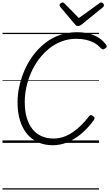

<svg xmlns="http://www.w3.org/2000/svg" viewBox="-20 -1149 879 1544"><path d="M405 19Q340 19 287.5 -4Q235 -27 198 -71.5Q161 -116 141 -179.5Q121 -243 121 -325Q121 -389 135.5 -455Q150 -521 177.5 -584.5Q205 -648 246 -703Q287 -758 340 -800.5Q393 -843 458.5 -866.5Q524 -890 599 -890Q651 -890 694.5 -879Q738 -868 773.5 -845.5Q809 -823 834 -788Q841 -779 837.5 -771.5Q834 -764 822 -757Q812 -751 806 -752Q800 -753 788 -764Q766 -789 736.5 -805Q707 -821 672 -829Q637 -837 593 -837Q531 -837 475.5 -816Q420 -795 374 -757.5Q328 -720 291.5 -671Q255 -622 230 -565Q205 -508 192 -447.5Q179 -387 179 -329Q179 -257 195 -202.5Q211 -148 241 -110.5Q271 -73 314 -54Q357 -35 410 -35Q454 -35 493 -49Q532 -63 567.5 -87.5Q603 -112 635.5 -144.5Q668 -177 697 -215Q705 -224 712.5 -223.5Q720 -223 729 -215Q739 -208 740 -200Q741 -192 733 -181Q686 -117 632.5 -72.5Q579 -28 521.5 -4.5Q464 19 405 19ZM794 -1129Q803 -1129 809.5 -1121.5Q816 -1114 816 -1107Q816 -1102 814.5 -1098.5Q813 -1095 808 -1091L637 -952Q628 -946 621.5 -942.5Q615 -939 607 -939Q599 -939 594 -942.5Q589 -946 583 -953L465 -1093Q462 -1097 460.5 -1101Q459 -1105 459 -1108Q459 -1117 468 -1123Q477 -1129 484 -1129Q490 -1129 493.5 -1126Q497 -1123 501 -1119L614 -1004L774 -1119Q781 -1124 784.5 -1126.5Q788 -1129 794 -1129ZM0 365H776V375H0ZM0 -20H776V0H0ZM0 -505H776V-500H0ZM0 -885H776V-875H0Z"/></svg>

Font: Playwrite IS Guides
Style: Regular
Weight: 400
Designer: Veronika Burian, José Scaglione
Foundry: TypeTogether
Version: Version 1.003